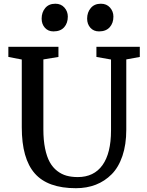

<svg xmlns="http://www.w3.org/2000/svg" viewBox="-20 -992 780 1020"><path d="M263.7 -825.2Q235.8 -825.2 218.5 -844.5Q201.2 -863.8 201.2 -893.1Q201.2 -926.3 220.2 -949.2Q239.3 -972.2 273.9 -972.2H274.4Q304.2 -972.2 322.3 -951.7Q340.3 -931.2 340.3 -903.8Q340.3 -869.1 320.8 -847.2Q301.3 -825.2 264.2 -825.2ZM505.9 -825.2Q477.5 -825.2 460.2 -844.5Q442.9 -863.8 442.9 -893.1Q442.9 -926.3 462.2 -949.2Q481.4 -972.2 515.6 -972.2H516.1Q546.4 -972.2 564.5 -951.7Q582.5 -931.2 582.5 -903.8Q582.5 -869.1 562.7 -847.2Q543 -825.2 506.3 -825.2ZM383.3 7.8Q233.4 7.8 164.6 -70.8Q95.7 -149.4 95.7 -315.4V-675.8L24.4 -689.5V-743.2H290.5V-689.5L210.4 -676.3V-304.7Q210.4 -247.1 219.5 -203.1Q228.5 -159.2 244.4 -130.6Q260.3 -102.1 283.7 -84Q307.1 -65.9 333.7 -58.6Q360.4 -51.3 393.1 -51.3Q479 -51.3 524.4 -114.7Q569.8 -178.2 569.8 -298.8V-675.8L492.2 -689.5V-743.2H722.7V-689.5L650.9 -676.3V-302.7Q650.9 -224.1 630.4 -163.6Q609.9 -103 573.2 -66.2Q536.6 -29.3 488.8 -10.7Q440.9 7.8 383.3 7.8Z"/></svg>

Font: HaufeMerriweather
Style: Regular
Weight: 400
Designer: Eben Sorkin ( eben@eyebytes.com )
Foundry: Eben Sorkin
Version: Version 1.56